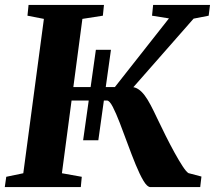

<svg xmlns="http://www.w3.org/2000/svg" viewBox="-22 -763 877 783"><path d="M317 -191 369 -560H430.5L379 -191ZM591.5 0Q578.5 0 563.2 -25.5Q548 -51 531.5 -91.2Q515 -131.5 498.5 -176.5Q482 -221.5 466.5 -261.8Q451 -302 437.8 -327.5Q424.5 -353 414.5 -353H247L254 -408H446.5L667 -688L598 -699L602.5 -743H834.5L829 -699L767.5 -687L474.5 -353.5L514.5 -408Q529 -408 542.2 -399.2Q555.5 -390.5 567.8 -374.2Q580 -358 592.5 -334.2Q605 -310.5 619 -280.5Q635.5 -245.5 654 -208.8Q672.5 -172 690.2 -139.8Q708 -107.5 722.8 -85Q737.5 -62.5 746.5 -57L799.5 -43L794.5 0ZM-2.5 0 3.5 -42 73 -56.5 157 -686 90 -699 94.5 -743H402L397.5 -699L314 -686L230.5 -56.5L311.5 -42L307.5 0Z"/></svg>

Font: Merriweather 48pt ExtraBold
Style: Italic
Weight: 800
Italic angle: -7.8°
Version: Version 2.101